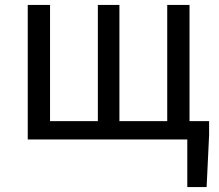

<svg xmlns="http://www.w3.org/2000/svg" viewBox="-20 -563 885 775"><path d="M736 192V0H92V-543H182V-74H375V-543H462V-74H655V-543H745V-74H824V-17L814 192Z"/></svg>

Font: Chocolate Classical Sans
Style: Regular
Weight: 400
Designer: 田海東、宇文滿月
Foundry: Moonlit Owen
Version: Version 1.001